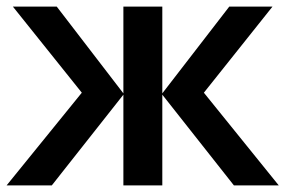

<svg xmlns="http://www.w3.org/2000/svg" viewBox="-20 -562 867 582"><path d="M806 -542 598 -281 825 0H689L472 -275V0H354V-275L137 0H0L228 -281L19 -542H152L354 -279V-542H472V-279L675 -542Z"/></svg>

Font: Noto Sans SemiBold
Style: Regular
Weight: 600
Designer: Monotype Design Team
Foundry: Monotype Imaging Inc.
Version: Version 2.007